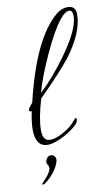

<svg xmlns="http://www.w3.org/2000/svg" viewBox="-80 -563 442 764"><g transform="rotate(-10 141.0 -181.5)"><path d="M78 5Q28 5 28 -65Q28 -94 37 -138H34Q27 -138 27 -143Q27 -151 45 -171Q104 -420 203 -503Q225 -521 249 -521Q282 -521 282 -487Q282 -413 211 -319Q171 -269 83 -181Q60 -103 60 -57Q60 -13 90 -13Q113 -13 145 -31Q177 -49 195 -72Q202 -81 206 -81Q208 -81 208 -77Q208 -66 202 -59Q184 -38 147 -18Q104 5 78 5ZM86 -203Q140 -253 195 -329Q265 -426 267 -479V-482Q267 -506 253 -506Q236 -506 214 -478Q200 -461 182 -429.5Q164 -398 142 -350Q122 -306 108 -269.5Q94 -233 86 -203ZM29 157Q27 156 27 155Q27 155 46 134Q64 114 67 99V96Q67 88 62.5 82.5Q58 77 59 71Q64 48 82 48Q90 48 96 55Q102 62 100 74Q91 106 62 135Q36 161 29 157Z"/></g></svg>

Font: Lovers Quarrel
Style: Regular
Weight: 400
Designer: Robert E. Leuschke
Foundry: Robert E. Leuschke
Version: Version 1.010; ttfautohint (v1.8.3)